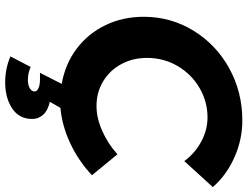

<svg xmlns="http://www.w3.org/2000/svg" viewBox="-130 -622 980 761"><g transform="rotate(90 360.5 -241.0)"><path d="M407 10 383 52Q418 60 434.5 78.5Q451 97 451 122Q451 174 409 201.5Q367 229 306 229Q251 229 203 208L245 128Q269 139 297 139Q316 139 329 131.5Q342 124 342 113Q342 103 329 97Q316 91 294 91H268L312 5Q233 -9 173 -54Q113 -99 79.5 -168Q46 -237 46 -320Q46 -428 101.5 -518Q157 -608 251 -659.5Q345 -711 457 -711Q533 -711 603.5 -679.5Q674 -648 721 -594L618 -481Q586 -524 540 -548.5Q494 -573 445 -573Q382 -573 327.5 -541Q273 -509 241 -454Q209 -399 209 -333Q209 -277 233.5 -231.5Q258 -186 301.5 -159.5Q345 -133 400 -133Q447 -133 498 -155.5Q549 -178 591 -216L674 -115Q618 -62 547.5 -29Q477 4 407 10Z"/></g></svg>

Font: Gontserrat SemiBold
Style: Italic
Weight: 600
Italic angle: -11.3°
Designer: Julieta Ulanovsky
Foundry: Julieta Ulanovsky
Version: Version 6.001